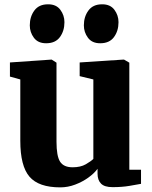

<svg xmlns="http://www.w3.org/2000/svg" viewBox="-20 -838 689 870"><path d="M490 10Q453.5 10 437.8 -6Q422 -22 422 -51V-73Q407 -52.5 380.2 -33.2Q353.5 -14 320.5 -1.5Q287.5 11 253 11Q155 11 113.5 -37.5Q72 -86 72 -200V-478L25 -491V-555L213 -568H214L236 -554V-196Q236 -131 252.2 -105.5Q268.5 -80 309 -80Q345 -80 368.5 -93.5Q392 -107 403 -118V-478L341 -493V-555L539 -568H542L566 -554V-69H619V-5Q600.5 -1.5 566.8 4.2Q533 10 490 10ZM188.5 -642Q152 -642 133.5 -667Q115 -692 115 -723Q115 -762.5 135.8 -790.5Q156.5 -818.5 197.5 -818.5H198.5Q235 -818.5 253.5 -793.5Q272 -768.5 272 -737.5Q272 -698 251.5 -670Q231 -642 189.5 -642ZM433.5 -642Q397 -642 378.5 -667Q360 -692 360 -723Q360 -762.5 380.8 -790.5Q401.5 -818.5 442.5 -818.5H443.5Q480 -818.5 498.5 -793.5Q517 -768.5 517 -737.5Q517 -698 496.5 -670Q476 -642 434.5 -642Z"/></svg>

Font: Merriweather Black
Style: Regular
Weight: 900
Designer: Eben Sorkin
Foundry: Eben Sorkin
Version: Version 2.200;gftools[0.9.31]